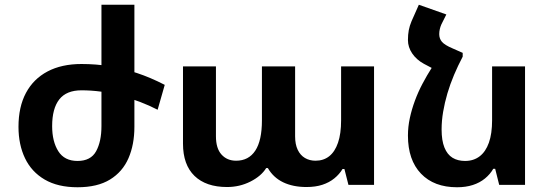

<svg xmlns="http://www.w3.org/2000/svg" viewBox="-20 -780 2321 810"><path d="M324 -399Q260 -399 230 -360.5Q200 -322 200 -248Q200 -183 226 -142Q252 -101 307 -101Q363 -101 385.5 -142Q408 -183 408 -248V-760H547V-245Q547 -170 522 -112.5Q497 -55 444 -22.5Q391 10 307 10Q224 10 168.5 -22.5Q113 -55 85.5 -112.5Q58 -170 58 -245Q58 -329 89.5 -388Q121 -447 180.5 -478.5Q240 -510 324 -510Q386 -510 443 -500.5Q500 -491 557.5 -472Q615 -453 675 -422L645 -317Q575 -353 491 -376Q407 -399 324 -399Z M938 9Q849 9 800.5 -38Q752 -85 752 -174V-500H891V-205Q891 -154 914.5 -128Q938 -102 976 -102Q1029 -102 1057 -144.5Q1085 -187 1085 -272V-500H1225V-205Q1225 -171 1236 -148Q1247 -125 1266.5 -113.5Q1286 -102 1311 -102Q1345 -102 1369 -121Q1393 -140 1406 -178Q1419 -216 1419 -272V-500H1558V0H1450L1433 -67H1425Q1412 -45 1390.5 -27.5Q1369 -10 1340 -0.5Q1311 9 1273 9Q1216 9 1174.5 -11Q1133 -31 1110 -71H1103Q1082 -37 1036.5 -14Q991 9 938 9Z M1802 -495 1932 -557V-541Q1912 -503 1895.5 -464Q1879 -425 1867.5 -386Q1856 -347 1849.5 -308.5Q1843 -270 1843 -234Q1843 -187 1855 -157.5Q1867 -128 1889 -114.5Q1911 -101 1942 -101Q1978 -101 2003.5 -120.5Q2029 -140 2042.5 -178Q2056 -216 2056 -272V-500H2195V0H2086L2069 -68H2061Q2048 -45 2026 -27Q2004 -9 1974.5 0.5Q1945 10 1908 10Q1811 10 1756 -47.5Q1701 -105 1701 -208Q1701 -245 1709 -282Q1717 -319 1730.5 -355.5Q1744 -392 1762.5 -427Q1781 -462 1802 -495ZM1932 -557 1804 -492 1768 -511Q1737 -528 1719 -554.5Q1701 -581 1701 -611Q1701 -634 1704.5 -652.5Q1708 -671 1716 -690L1747 -760L1863 -719L1842 -677Q1838 -668 1835.5 -657.5Q1833 -647 1833 -636Q1833 -617 1844.5 -603.5Q1856 -590 1889 -576Z"/></svg>

Font: Noto Sans Armenian
Style: Bold
Weight: 700
Version: Version 2.007